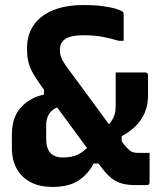

<svg xmlns="http://www.w3.org/2000/svg" viewBox="-20 -729 640 758"><path d="M248.1 -458.5Q281.5 -413.6 310.8 -373.6Q340 -333.6 365.6 -299Q391.2 -264.5 411.7 -236.3Q432.2 -208.1 448 -187.9Q463.7 -167.6 472.7 -155.1Q488.4 -136.3 498.6 -130.8Q508.8 -125.4 527.1 -125.4Q532.9 -125.4 539.4 -125.4Q546 -125.4 551.8 -125.4H570.6Q570.6 -96.6 570.6 -67.5Q570.6 -38.3 570.6 -9.5Q570.6 -4.5 568.1 -1.5Q565.6 1.5 559.6 1.5Q552 1.5 537.6 1.5Q523.2 1.5 510.5 1.5Q483.9 1.5 461.8 -4.4Q439.6 -10.3 420.5 -25.3Q401.4 -40.4 382.1 -65.8Q372.5 -79.2 355.7 -101.6Q338.8 -124 317.1 -153.3Q295.3 -182.6 271 -216.1Q246.7 -249.6 221.4 -283.4Q196 -317.3 172.4 -349.2Q138.5 -394.6 119.9 -423.6Q101.3 -452.6 94.1 -476.9Q86.8 -501.2 86.8 -532.2V-542.1Q86.8 -577.3 100.5 -607.8Q114.2 -638.2 141.6 -660.8Q169 -683.4 210.7 -696.2Q252.4 -709 309.4 -709Q355.5 -709 388.4 -704.3Q421.4 -699.6 441.1 -693.2Q460.8 -686.8 465.1 -681.7Q467.1 -680.5 467.7 -678.1Q468.2 -675.7 468.2 -671.8Q468.2 -646.5 468.2 -620.2Q468.2 -594 468.2 -567.8H449.4Q413 -578.7 381.5 -584.3Q350 -589.8 309.4 -589.8Q278.9 -589.8 259.7 -584.5Q240.5 -579.2 230.4 -569.1Q222.5 -561.2 219.5 -552.4Q216.5 -543.7 216.5 -532.2Q216.5 -521.4 218.7 -511.6Q220.9 -501.9 227.6 -489.6Q234.4 -477.3 248.1 -458.5ZM186.6 9Q137.8 9 102 -9.1Q66.2 -27.3 46.6 -61.9Q26.9 -96.5 26.9 -145.5V-197.4Q26.9 -267.9 64.3 -306.7Q101.6 -345.4 153.5 -355.4V-410.3L232.2 -311Q208.2 -308.5 192.7 -298.4Q177.3 -288.3 169.8 -272Q162.3 -255.8 162.3 -234V-180.5Q162.3 -143.4 178.9 -125.4Q195.4 -107.3 228.6 -107.3Q264.3 -107.3 287.6 -118.7Q310.8 -130.1 339.5 -159.7L397.7 -83.5H350Q328 -41.4 289.8 -16.2Q251.5 9 186.6 9ZM436.7 -442.8Q465.5 -442.8 495.1 -442.8Q524.6 -442.8 553.4 -442.8Q559.3 -442.8 561.8 -439.8Q564.4 -436.8 564.4 -431.8V-351.2Q564.4 -315.3 552 -285.3Q539.6 -255.2 516.3 -232Q493.1 -208.7 460.5 -191.7V-136.6L396.5 -222.6Q419.9 -247.1 428.3 -265.6Q436.7 -284.1 436.7 -311.8Q436.7 -343.3 436.7 -376.5Q436.7 -409.7 436.7 -442.8Z"/></svg>

Font: Recursive Sans Linear Light
Style: Regular
Weight: 300
Version: Version 1.085